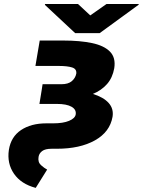

<svg xmlns="http://www.w3.org/2000/svg" viewBox="-20 -730 710 955"><path d="M177.6 -528.4H294Q377.5 -528.4 437.5 -515.8Q497.5 -503.2 527 -473.2Q556.5 -443.2 548.3 -390.6Q539.8 -343 512.3 -311.8Q484.7 -280.5 442.1 -262.8Q495 -246.4 520.6 -217.7Q546.2 -188.9 539.8 -149.1Q526.6 -73.5 452.1 -31.8Q377.5 9.9 262.8 9.9H237.2Q204.9 9.9 189.8 21.3Q174.7 32.7 171.9 49.7Q167.3 76.3 183.8 91.3Q200.3 106.2 214.5 113.6L157.7 204.5Q84.9 185.4 49.5 134.1Q14.2 82.7 24.1 15.6Q34.4 -49.4 84.3 -82.9Q134.2 -116.5 210.2 -116.5H244.3Q294 -116.5 323.5 -128.9Q353 -141.3 356.5 -160.5Q360.4 -185 335.9 -199Q311.4 -213.1 262.8 -213.1H176.1L187.1 -280.5L191.8 -311.1H285.5Q319.2 -311.1 337 -326.2Q354.8 -341.3 359.4 -363.6Q362.2 -387.1 338.6 -394.5Q315 -402 272.7 -402H156.2ZM367.9 -710.2 429 -653.4 509.9 -710.2H670.5L669 -706L475.9 -565.3H353.7L203.1 -706L204.5 -710.2Z"/></svg>

Font: Inter UI Black
Style: Italic
Weight: 900
Italic angle: -9.39999°
Designer: Rasmus Andersson
Foundry: rsms
Version: 3.2;8d6f07862